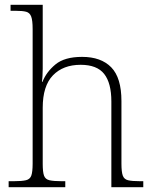

<svg xmlns="http://www.w3.org/2000/svg" viewBox="-20 -780 643 800"><path d="M16 0V-25H38Q71 -25 88 -29Q105 -33 110.5 -48.5Q116 -64 116 -98V-659Q116 -695 110 -711Q104 -727 89 -731Q74 -735 46 -735H24V-760H158V-494Q158 -479 157 -462.5Q156 -446 155 -439H157Q173 -480 211 -511.5Q249 -543 322 -543Q401 -543 443.5 -499.5Q486 -456 486 -359V-98Q486 -64 491.5 -48.5Q497 -33 513.5 -29Q530 -25 563 -25H577V0H444V-357Q444 -434 414 -472Q384 -510 316 -510Q243 -510 200.5 -466Q158 -422 158 -331V-97Q158 -63 163.5 -48Q169 -33 186 -29Q203 -25 236 -25H252V0Z"/></svg>

Font: Noto Serif Tamil ExtraLight
Style: Regular
Weight: 200
Designer: Indian Type Foundry, Tom Grace, and the Monotype Design Team
Foundry: Monotype Imaging Inc.
Version: Version 2.004; ttfautohint (v1.8.4.7-5d5b)